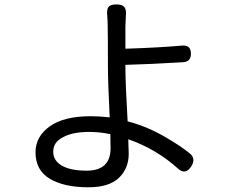

<svg xmlns="http://www.w3.org/2000/svg" viewBox="-20 -792 1040 847"><path d="M255.9 -185.5Q214.8 -164.1 214.8 -123Q214.8 -83 253.4 -61Q292 -39.1 362.3 -39.1Q467.8 -39.1 467.8 -138.7Q467.8 -145.5 467.3 -166Q466.8 -186.5 466.8 -200.2Q420.9 -210 372.1 -210Q298.8 -210 255.9 -185.5ZM713.9 -184.6Q779.3 -146.5 818.4 -114.3Q844.7 -91.8 824.2 -58.6Q797.9 -17.6 764.6 -48.8Q668.9 -134.8 545.9 -177.7Q547.9 -127 547.9 -114.3Q547.9 -48.8 504.4 -7.3Q460.9 34.2 370.1 34.2Q262.7 34.2 199.7 -3.4Q136.7 -41 136.7 -120.1Q136.7 -189.5 199.2 -234.4Q261.7 -279.3 380.9 -279.3Q417 -279.3 463.9 -274.4Q456.1 -430.7 456.1 -499Q456.1 -634.8 455.1 -675.8Q455.1 -694.3 453.1 -723.6Q450.2 -751 459 -761.7Q467.8 -772.5 494.1 -772.5Q519.5 -772.5 528.8 -760.7Q538.1 -749 535.2 -721.7Q533.2 -690.4 533.2 -675.8V-577.1Q684.6 -582 782.2 -590.8Q821.3 -594.7 822.3 -556.6Q823.2 -520.5 789.1 -517.6Q643.6 -508.8 533.2 -505.9V-499Q533.2 -424.8 543 -256.8Q631.8 -233.4 713.9 -184.6Z"/></svg>

Font: GenSenMaruGothic TW TTF Regular
Style: Regular
Weight: 400
Version: Version 1.301